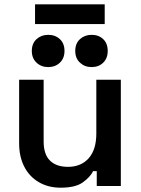

<svg xmlns="http://www.w3.org/2000/svg" viewBox="-20 -865 655 893"><path d="M262 8Q205 8 161 -17.5Q117 -43 93 -89.5Q69 -136 69 -198V-494H183V-207Q183 -147 212.5 -118Q242 -89 296 -89Q357 -89 392.5 -129Q428 -169 428 -244V-494H542V0H430V-69H413Q400 -42 365.5 -17Q331 8 262 8ZM406 -553Q374 -553 352 -573.5Q330 -594 330 -628Q330 -663 352 -683Q374 -703 406 -703Q439 -703 460 -683Q481 -663 481 -628Q481 -594 460 -573.5Q439 -553 406 -553ZM204 -553Q172 -553 150 -573.5Q128 -594 128 -628Q128 -663 150 -683Q172 -703 204 -703Q237 -703 258.5 -683Q280 -663 280 -628Q280 -594 258.5 -573.5Q237 -553 204 -553ZM143 -753V-845H467V-753Z"/></svg>

Font: Space Grotesk SemiBold
Style: Regular
Weight: 600
Designer: Florian Karsten
Foundry: Florian Karsten
Version: Version 2.000